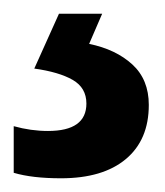

<svg xmlns="http://www.w3.org/2000/svg" viewBox="-20 -20 240 280"><path d="M197 133Q197 184 163.5 212Q130 240 69 240Q27 240 0 232V164Q25 171 50 171Q106 171 106 131Q106 108 86 96.5Q66 85 30 80L66 0H129L110 44Q149 52 173 74Q197 96 197 133Z"/></svg>

Font: Noto Sans Khmer UI Condensed SemiBold
Style: Regular
Weight: 600
Width: 3
Designer: Danh Hong and the Monotype Design Team
Foundry: Monotype Imaging Inc.
Version: Version 2.002; ttfautohint (v1.8.4.7-5d5b)